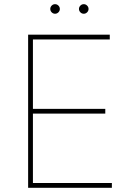

<svg xmlns="http://www.w3.org/2000/svg" viewBox="-20 -892 624 912"><path d="M113.6 -727.3H501.4V-704.5H136.4V-375H480.1V-352.3H136.4V-22.7H511.4V0H113.6ZM355.1 -849.4Q355.1 -858.7 361.9 -865.4Q368.6 -872.2 377.8 -872.2Q387.1 -872.2 393.8 -865.4Q400.6 -858.7 400.6 -849.4Q400.6 -840.2 393.8 -833.5Q387.1 -826.7 377.8 -826.7Q368.6 -826.7 361.9 -833.5Q355.1 -840.2 355.1 -849.4ZM241.5 -872.2Q250.7 -872.2 257.5 -865.4Q264.2 -858.7 264.2 -849.4Q264.2 -840.2 257.5 -833.5Q250.7 -826.7 241.5 -826.7Q232.2 -826.7 225.5 -833.5Q218.8 -840.2 218.8 -849.4Q218.8 -858.7 225.5 -865.4Q232.2 -872.2 241.5 -872.2Z"/></svg>

Font: Inter P Thin
Style: Regular
Weight: 100
Designer: Rasmus Andersson
Foundry: rsms
Version: Version 3.018;git-588b23468